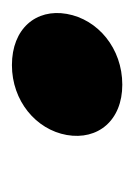

<svg xmlns="http://www.w3.org/2000/svg" viewBox="28 -246 225 322"><g transform="rotate(90 141.0 -85.5)"><path d="M89.7 7.5C149.7 7.5 197.8 -32.9 206.9 -84.5C216 -136.6 182.6 -177.6 122.5 -177.6C61.5 -177.6 12.9 -136.6 3.8 -84.5C-5.3 -32.9 28.6 7.5 89.7 7.5Z"/></g></svg>

Font: Poppins Devanagari Thin
Style: Italic
Weight: 100
Italic angle: -10°
Designer: Ninad Kale (Devanagari), Jonny Pinhorn (Latin)
Foundry: Indian Type Foundry
Version: 4.005